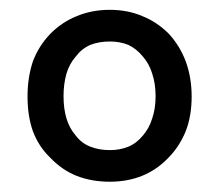

<svg xmlns="http://www.w3.org/2000/svg" viewBox="-20 -633 439 385"><path d="M200.2 -613.3Q164.1 -613.3 133.8 -600.6Q104.5 -588.9 81.1 -565.4Q57.6 -541 45.9 -509.8Q35.2 -477.5 35.2 -439.5Q35.2 -400.4 45.9 -370.1Q57.6 -338.9 81.1 -316.4Q104.5 -292 133.8 -280.3Q164.1 -268.6 200.2 -268.6Q235.4 -268.6 264.6 -280.3Q293.9 -292 317.4 -316.4Q339.8 -338.9 352.5 -370.1Q364.3 -400.4 364.3 -439.5Q364.3 -477.5 352.5 -509.8Q340.8 -541 318.4 -565.4Q294.9 -588.9 265.6 -600.6Q236.3 -613.3 200.2 -613.3ZM200.2 -549.8Q220.7 -549.8 237.3 -543Q253.9 -535.2 266.6 -519.5Q279.3 -504.9 285.2 -485.4Q292 -464.8 292 -440.4Q292 -415 285.2 -395.5Q279.3 -376 266.6 -361.3Q253.9 -345.7 237.3 -338.9Q220.7 -332 200.2 -332Q178.7 -332 161.1 -338.9Q143.6 -345.7 131.8 -361.3Q119.1 -376 113.3 -395.5Q107.4 -415 107.4 -440.4Q107.4 -464.8 113.3 -485.4Q119.1 -504.9 131.8 -519.5Q143.6 -535.2 161.1 -543Q178.7 -549.8 200.2 -549.8Z"/></svg>

Font: TextaAlt
Style: Bold
Weight: 400
Designer: Daniel Hernandez & Miguel Hernandez
Version: Version 1.005;com.myfonts.easy.latinotype.texta.alt-bold.wfk